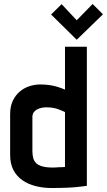

<svg xmlns="http://www.w3.org/2000/svg" viewBox="-20 -935 538 966"><path d="M498 -863 446 -915 366 -833 290 -914 237 -862 366 -735ZM417 0V-700H307V-484Q275 -498 245.5 -504Q216 -510 181 -510Q154 -510 127 -501Q100 -492 78.5 -473.5Q57 -455 44 -427Q31 -399 31 -360V-156Q31 -111 47.5 -79.5Q64 -48 93 -28Q122 -8 160 1.5Q198 11 240 11Q260 11 278.5 10.5Q297 10 315 9.5Q333 9 350.5 7.5Q368 6 384.5 4Q401 2 417 0ZM307 -371V-95Q307 -95 302.5 -94.5Q298 -94 291 -94Q284 -94 275.5 -93.5Q267 -93 259.5 -92.5Q252 -92 247 -92Q213 -92 192.5 -98Q172 -104 161.5 -114.5Q151 -125 147 -140.5Q143 -156 143 -175V-346Q143 -360 149.5 -369.5Q156 -379 166.5 -384.5Q177 -390 189 -392.5Q201 -395 213 -395Q248 -395 273 -385.5Q298 -376 307 -371Z"/></svg>

Font: Advent Pro
Style: Bold
Weight: 700
Designer: VivaRado, Andreas Kalpakidis
Foundry: VivaRado, Andreas Kalpakidis
Version: Version 3.000